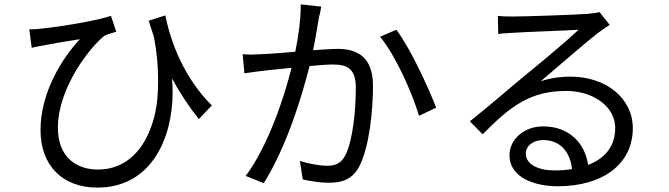

<svg xmlns="http://www.w3.org/2000/svg" viewBox="-20 -807 3040 872"><path d="M883 -266 942 -328C814 -456 755 -617 731 -737L655 -713C663 -688 671 -663 679 -640C692 -573 698 -508 698 -445C698 -356 691 -286 655 -202C608 -97 529 -37 425 -37C329 -37 243 -91 243 -227C243 -410 392 -597 455 -645C470 -652 493 -658 508 -663L484 -735C425 -714 252 -685 166 -677C147 -674 128 -674 113 -674L124 -590C145 -595 162 -598 179 -601C218 -609 292 -621 343 -629C262 -543 164 -387 164 -216C164 -57 262 45 422 45C666 45 764 -177 764 -389C764 -410 763 -430 761 -451C800 -379 839 -322 883 -266Z M1439 -777 1346 -787C1346 -719 1336 -644 1321 -572C1261 -567 1203 -562 1170 -561C1139 -560 1123 -559 1118 -559C1106 -559 1094 -560 1082 -561L1090 -474C1162 -485 1232 -492 1304 -499C1272 -368 1197 -143 1096 -8L1178 25C1283 -144 1349 -363 1386 -507C1429 -511 1468 -514 1492 -514C1555 -514 1596 -498 1596 -408C1596 -301 1582 -172 1550 -105C1529 -62 1500 -54 1463 -54C1436 -54 1382 -63 1342 -76L1355 8C1386 15 1434 23 1471 23C1536 23 1585 7 1616 -60C1656 -143 1674 -299 1674 -417C1674 -550 1601 -585 1513 -585C1489 -585 1449 -582 1402 -579C1413 -632 1422 -690 1427 -719C1428 -726 1429 -732 1432 -741L1435 -755C1436 -763 1438 -770 1439 -777ZM1780 -672 1706 -640C1776 -557 1853 -383 1883 -281L1961 -318C1926 -409 1842 -591 1780 -672Z M2749 -694 2703 -752C2692 -749 2678 -747 2649 -744C2596 -740 2363 -732 2311 -732C2291 -732 2264 -732 2241 -735L2243 -652C2249 -654 2254 -654 2260 -655L2310 -658C2361 -662 2556 -668 2608 -672C2561 -627 2437 -523 2381 -478C2322 -430 2199 -323 2114 -256L2172 -197C2298 -325 2389 -394 2551 -394C2675 -394 2774 -323 2774 -226C2774 -145 2731 -89 2651 -58C2638 -150 2571 -233 2447 -233C2355 -233 2294 -170 2294 -103C2294 8 2424 39 2512 39C2721 39 2854 -64 2854 -225C2854 -359 2735 -459 2570 -459C2526 -459 2481 -453 2436 -438C2511 -502 2646 -619 2694 -656C2709 -667 2730 -682 2749 -694ZM2499 -33C2423 -33 2368 -61 2368 -110C2368 -145 2402 -171 2447 -171C2523 -171 2569 -119 2578 -39C2554 -35 2528 -33 2499 -33Z"/></svg>

Font: Spoqa Han Sans Neo
Style: Regular
Weight: 400
Designer: [Spoqa Han Sans Neo] Dong-huui Kim ___ Younghwa Kang ___ Yujin Lee ___ [Noto Sans] Ryoko NISHIZUKA ____ (kana & ideograp
Foundry: Spoqa (http://www.spoqa-han-sans.com)
Version: Version 1.100;hotconv 1.0.109;makeotfexe 2.5.65596